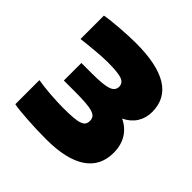

<svg xmlns="http://www.w3.org/2000/svg" viewBox="-151 -982 820 820"><g transform="rotate(45 258.5 -572.0)"><path d="M239 -291Q210 -291 179.5 -292Q149 -293 122 -295Q95 -297 73.5 -299Q52 -301 40 -304V-449H43Q55 -447 74 -444.5Q93 -442 114.5 -440.5Q136 -439 157 -438Q178 -437 193 -437Q231 -437 255 -439Q279 -441 292.5 -446Q306 -451 311 -459Q316 -467 316 -479Q316 -491 310 -499.5Q304 -508 288.5 -513Q273 -518 246.5 -520Q220 -522 179 -522H115V-628H179Q249 -628 275 -637.5Q301 -647 301 -670Q301 -692 279 -701Q257 -710 192 -710Q166 -710 124.5 -706.5Q83 -703 43 -698H40V-839Q55 -842 78 -844.5Q101 -847 127 -849Q153 -851 177.5 -852Q202 -853 220 -853Q477 -853 477 -694Q477 -657 459 -628.5Q441 -600 406 -583Q444 -565 464 -532Q484 -499 484 -454Q484 -374 422 -332.5Q360 -291 239 -291Z"/></g></svg>

Font: Encode Sans Wide
Style: ExtraBold
Weight: 800
Designer: Pablo Impallari, Andres Torresi
Foundry: Pablo Impallari, Andres Torresi
Version: Version 1.000; ttfautohint (v1.00) -l 8 -r 50 -G 200 -x 14 -